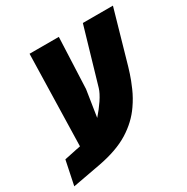

<svg xmlns="http://www.w3.org/2000/svg" viewBox="-192 -762 903 926"><g transform="rotate(-30 259.5 -299.0)"><path d="M-39.1 31.7 -11.2 -102.5 58.6 -117.2Q64.5 -118.2 70.1 -119.4Q75.7 -120.6 81.1 -121.6L93.8 -629.9H256.8L244.6 -346.2L221.7 -198.7Q249 -230 270.5 -261.7Q293 -295.4 300.3 -320.3L390.6 -629.9H558.1L474.6 -337.4Q473.6 -334 464.4 -304.7Q455.1 -275.4 437.5 -235.1Q419.9 -194.8 394 -157.7Q353.5 -98.6 287.4 -57.6Q221.2 -16.6 116.7 2.9Z"/></g></svg>

Font: Open Sans Condensed ExtraBold
Style: Italic
Weight: 800
Width: 3
Italic angle: -12°
Designer: Monotype Design Team
Foundry: Monotype Imaging Inc.
Version: Version 3.003; ttfautohint (v1.8.4)